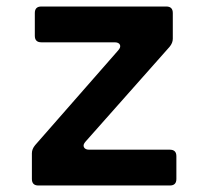

<svg xmlns="http://www.w3.org/2000/svg" viewBox="-20 -570 640 590"><path d="M98 0Q78 0 78 -20V-99Q78 -112 88 -124L343 -415Q352 -425 348.5 -432.5Q345 -440 332 -440H107Q87 -440 87 -460V-530Q87 -550 107 -550H491Q511 -550 511 -530V-451Q511 -438 501 -426L243 -135Q234 -125 238 -117.5Q242 -110 254 -110H502Q522 -110 522 -90V-20Q522 0 502 0Z"/></svg>

Font: Pitagon Sans Mono
Style: Bold
Weight: 700
Monospace: yes
Designer: Travis Tran
Foundry: Pitagon
Version: Version 1.001; ttfautohint (v1.8.4.7-5d5b);gftools[0.9.26]